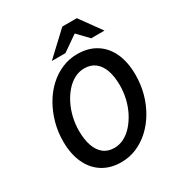

<svg xmlns="http://www.w3.org/2000/svg" viewBox="-199 -980 1045 1124"><g transform="rotate(-30 323.5 -418.5)"><path d="M294 12Q221 12 168 -21.5Q115 -55 86.5 -117Q58 -179 58 -263Q58 -328 74.5 -387.5Q91 -447 120.5 -498Q150 -549 190.5 -586.5Q231 -624 280 -645Q329 -666 384 -666Q458 -666 511 -632.5Q564 -599 592 -537.5Q620 -476 620 -391Q620 -326 604 -266.5Q588 -207 558 -156Q528 -105 487.5 -67.5Q447 -30 398 -9Q349 12 294 12ZM300 -81Q335 -81 366.5 -97.5Q398 -114 424 -143.5Q450 -173 469.5 -211Q489 -249 499.5 -293Q510 -337 510 -383Q510 -441 495.5 -483.5Q481 -526 451.5 -549.5Q422 -573 378 -573Q343 -573 311.5 -556.5Q280 -540 254 -510.5Q228 -481 209 -443Q190 -405 179.5 -361Q169 -317 169 -271Q169 -213 183.5 -170.5Q198 -128 227 -104.5Q256 -81 300 -81ZM236 -705 390 -849H488L592 -705H502L434 -776H430L328 -705Z"/></g></svg>

Font: Source Sans 3 ExtraLight SemiBold
Style: Italic
Weight: 600
Italic angle: -11°
Version: Version 3.052;hotconv 1.1.0;makeotfexe 2.6.0